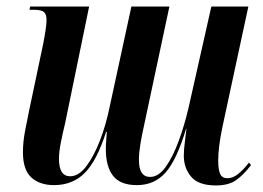

<svg xmlns="http://www.w3.org/2000/svg" viewBox="-20 -556 803 586"><path d="M639 10Q586 10 563.5 -16.5Q541 -43 541 -81Q541 -99 544.5 -125.5Q548 -152 549 -163H548Q519 -67 485 -29Q451 9 398 9Q347 9 325 -19.5Q303 -48 303 -101Q303 -115 304.5 -132Q306 -149 306 -153L304 -154Q276 -66 239 -28.5Q202 9 145 9Q101 9 75.5 -14.5Q50 -38 50 -91Q50 -122 56.5 -156.5Q63 -191 69 -219L112 -423Q117 -449 119.5 -466.5Q122 -484 122 -495Q122 -512 114.5 -519Q107 -526 85 -526H70L72 -536H252L179 -181Q171 -148 165.5 -120Q160 -92 160 -71Q160 -18 194 -18Q220 -18 243 -48Q266 -78 285 -127Q304 -176 316 -236L381 -536H497L419 -170Q413 -144 408.5 -116.5Q404 -89 404 -68Q404 -16 438 -16Q464 -16 486 -47Q508 -78 525.5 -126Q543 -174 555 -225L625 -536H738L659 -169Q652 -136 649 -110.5Q646 -85 646 -67Q646 -38 652 -25Q658 -12 674 -12Q691 -12 707.5 -25.5Q724 -39 740 -60L746 -52Q724 -23 701 -6.5Q678 10 639 10Z"/></svg>

Font: Noto Serif Display ExtraCondensed SemiBold
Style: Italic
Weight: 600
Width: 2
Italic angle: -12°
Designer: Monotype Design Team
Foundry: Monotype Imaging Inc.
Version: Version 2.009